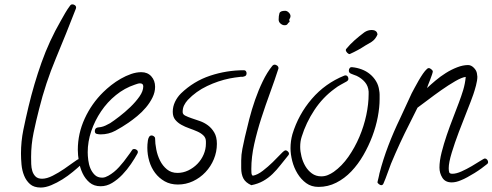

<svg xmlns="http://www.w3.org/2000/svg" viewBox="-20 -801 2234 871"><path d="M352.5 -63.5Q352.5 -58.6 348.6 -54.7Q333 -40 310.5 -21.5Q288.1 -2.9 263.2 12.7Q238.3 28.3 212.4 39.1Q186.5 49.8 165 49.8Q133.8 49.8 116.2 34.2Q98.6 18.6 89.4 -4.4Q80.1 -27.3 77.6 -54.2Q75.2 -81.1 75.2 -104.5Q75.2 -159.2 85.9 -211.9Q96.7 -264.6 109.4 -317.4Q133.8 -419.9 168.5 -517.6Q203.1 -615.2 255.9 -707Q265.6 -724.6 275.9 -742.2Q286.1 -759.8 297.9 -775.4Q301.8 -781.2 308.6 -781.2Q314.5 -781.2 319.8 -777.3Q325.2 -773.4 325.2 -766.6Q325.2 -763.7 324.2 -761.7Q280.3 -648.4 233.4 -536.1Q186.5 -423.8 157.2 -305.7Q143.6 -252.9 132.3 -198.7Q121.1 -144.5 121.1 -88.9Q121.1 -74.2 121.6 -57.1Q122.1 -40 126.5 -25.4Q130.9 -10.7 141.1 -0.5Q151.4 9.8 170.9 9.8Q192.4 9.8 219.2 -3.9Q246.1 -17.6 271 -34.7Q295.9 -51.8 314.5 -65.4Q333 -79.1 336.9 -79.1Q342.8 -79.1 347.7 -74.2Q352.5 -69.3 352.5 -63.5Z M683.6 -407.2Q683.6 -382.8 671.9 -358.9Q660.2 -335 642.1 -313.5Q624 -292 602.5 -274.4Q581.1 -256.8 562.5 -244.1Q534.2 -224.6 503.4 -208Q472.7 -191.4 436.5 -191.4Q428.7 -191.4 419.4 -193.4Q410.2 -195.3 410.2 -206.1Q410.2 -219.7 422.9 -222.7Q425.8 -223.6 429.7 -223.6Q433.6 -223.6 437.5 -224.6Q448.2 -226.6 458.5 -231.4Q468.8 -236.3 479.5 -242.2Q496.1 -252.9 521.5 -272.5Q546.9 -292 571.3 -315.4Q595.7 -338.9 612.8 -363.3Q629.9 -387.7 629.9 -409.2Q629.9 -422.9 615.2 -422.9Q609.4 -422.9 603.5 -420.9Q597.7 -418.9 591.8 -417Q544.9 -401.4 505.9 -369.6Q466.8 -337.9 438.5 -295.9Q410.2 -253.9 394 -206.1Q377.9 -158.2 377.9 -110.4Q377.9 -94.7 380.4 -74.7Q382.8 -54.7 390.1 -37.1Q397.5 -19.5 410.2 -7.3Q422.9 4.9 443.4 4.9Q451.2 4.9 458 2.4Q464.8 0 471.7 -3.9Q498 -18.6 520.5 -43.5Q543 -68.4 560.5 -93.8Q565.4 -99.6 569.8 -106.4Q574.2 -113.3 579.1 -120.1Q582 -125 588.9 -125Q594.7 -125 600.1 -121.1Q605.5 -117.2 605.5 -110.4Q605.5 -108.4 603.5 -104.5Q591.8 -83 574.2 -57.1Q556.6 -31.2 535.2 -8.8Q513.7 13.7 488.8 28.8Q463.9 43.9 436.5 43.9Q406.2 43.9 386.2 26.9Q366.2 9.8 354.5 -15.1Q342.8 -40 337.9 -68.8Q333 -97.7 333 -121.1Q333 -195.3 364.3 -263.2Q395.5 -331.1 448.2 -382.8Q463.9 -398.4 484.4 -414.6Q504.9 -430.7 527.8 -443.8Q550.8 -457 574.7 -465.3Q598.6 -473.6 621.1 -473.6Q649.4 -473.6 666.5 -454.6Q683.6 -435.5 683.6 -407.2Z M1098.6 -468.8Q1098.6 -456.1 1086.9 -454.1Q1082 -452.1 1077.6 -452.6Q1073.2 -453.1 1068.4 -452.1Q1056.6 -451.2 1045.4 -449.2Q1034.2 -447.3 1022.5 -445.3Q969.7 -434.6 919.4 -410.6Q869.1 -386.7 832 -347.7Q821.3 -335.9 814.9 -322.8Q808.6 -309.6 808.6 -293Q808.6 -282.2 820.3 -276.4Q832 -270.5 849.1 -264.6Q866.2 -258.8 886.2 -252Q906.2 -245.1 923.3 -232.4Q940.4 -219.7 952.1 -199.7Q963.9 -179.7 963.9 -148.4Q963.9 -112.3 950.2 -79.1Q936.5 -45.9 912.1 -20Q887.7 5.9 855.5 21Q823.2 36.1 787.1 36.1Q752.9 36.1 727.1 21.5Q701.2 6.8 683.6 -16.6Q666 -40 657.2 -69.8Q648.4 -99.6 648.4 -130.9Q648.4 -136.7 648.9 -146Q649.4 -155.3 650.9 -164.1Q652.3 -172.9 656.2 -179.7Q660.2 -186.5 668 -186.5Q672.9 -186.5 678.2 -182.6Q683.6 -178.7 683.6 -172.9Q683.6 -150.4 689 -123Q694.3 -95.7 706.1 -72.3Q717.8 -48.8 737.3 -32.7Q756.8 -16.6 785.2 -16.6Q810.5 -16.6 834 -27.8Q857.4 -39.1 875.5 -57.6Q893.6 -76.2 903.8 -100.1Q914.1 -124 914.1 -149.4V-159.2Q914.1 -175.8 902.8 -186.5Q891.6 -197.3 875 -204.6Q858.4 -211.9 838.9 -218.8Q819.3 -225.6 802.7 -234.9Q786.1 -244.1 774.9 -257.8Q763.7 -271.5 763.7 -293.9Q763.7 -317.4 773.9 -338.9Q784.2 -360.4 800.8 -377Q858.4 -432.6 933.1 -457.5Q1007.8 -482.4 1086.9 -482.4Q1092.8 -482.4 1095.7 -478Q1098.6 -473.6 1098.6 -468.8Z M1297.9 -727.5Q1297.9 -721.7 1293 -713.9L1292 -710.9Q1293.9 -705.1 1293.9 -702.1Q1287.1 -697.3 1284.2 -691.9Q1281.2 -686.5 1270.5 -686.5Q1261.7 -686.5 1252.9 -693.8Q1244.1 -701.2 1244.1 -711.9Q1244.1 -729.5 1247.6 -740.7Q1251 -752 1273.4 -752Q1282.2 -752 1290 -744.1Q1297.9 -736.3 1297.9 -727.5ZM1291 -104.5Q1291 -99.6 1288.1 -96.7Q1269.5 -74.2 1252.4 -52.2Q1235.4 -30.3 1216.3 -11.7Q1197.3 6.8 1173.8 20Q1150.4 33.2 1120.1 39.1Q1093.8 27.3 1084 8.3Q1074.2 -10.7 1074.2 -38.1V-73.2Q1074.2 -98.6 1079.6 -126Q1085 -153.3 1090.8 -178.7Q1099.6 -216.8 1110.8 -260.7Q1122.1 -304.7 1137.2 -348.1Q1152.3 -391.6 1171.9 -432.1Q1191.4 -472.7 1215.8 -502.9Q1220.7 -507.8 1225.6 -507.8Q1231.4 -507.8 1237.3 -503.4Q1243.2 -499 1243.2 -492.2V-490.2Q1226.6 -438.5 1205.6 -381.3Q1184.6 -324.2 1165.5 -265.1Q1146.5 -206.1 1133.3 -147.5Q1120.1 -88.9 1120.1 -34.2Q1120.1 -28.3 1120.6 -17.6Q1121.1 -6.8 1127 -3.9Q1148.4 -7.8 1172.4 -26.4Q1196.3 -44.9 1217.3 -65.4Q1238.3 -85.9 1253.9 -102.5Q1269.5 -119.1 1275.4 -119.1Q1280.3 -119.1 1285.6 -114.3Q1291 -109.4 1291 -104.5Z M1702.1 -351.6Q1702.1 -314.5 1693.8 -270.5Q1685.5 -226.6 1668.9 -182.6Q1652.3 -138.7 1628.4 -97.2Q1604.5 -55.7 1573.7 -23.4Q1543 8.8 1505.4 27.8Q1467.8 46.9 1424.8 46.9Q1392.6 46.9 1369.1 29.8Q1345.7 12.7 1329.6 -13.7Q1313.5 -40 1305.7 -70.8Q1297.9 -101.6 1297.9 -128.9Q1297.9 -161.1 1306.6 -192.4Q1334 -282.2 1394.5 -352.5Q1455.1 -422.9 1542 -458Q1543.9 -459 1546.9 -459Q1553.7 -459 1557.1 -454.1Q1560.5 -449.2 1560.5 -443.4Q1560.5 -436.5 1552.7 -431.6Q1539.1 -423.8 1525.4 -416.5Q1511.7 -409.2 1498 -398.4Q1444.3 -359.4 1406.2 -301.8Q1368.2 -244.1 1348.6 -180.7Q1341.8 -160.2 1341.8 -134.8Q1341.8 -114.3 1347.7 -90.8Q1353.5 -67.4 1365.2 -47.4Q1377 -27.3 1395 -14.2Q1413.1 -1 1437.5 -1Q1453.1 -1 1467.3 -6.8Q1481.4 -12.7 1494.1 -21.5Q1531.2 -47.9 1560.5 -89.8Q1589.8 -131.8 1610.4 -180.2Q1630.9 -228.5 1641.6 -278.8Q1652.3 -329.1 1652.3 -374V-385.7Q1650.4 -411.1 1635.3 -428.7Q1620.1 -446.3 1597.7 -457Q1590.8 -460 1584.5 -461.9Q1578.1 -463.9 1572.3 -466.8Q1562.5 -470.7 1562.5 -480.5Q1562.5 -487.3 1566.4 -492.2Q1570.3 -497.1 1577.1 -496.1H1578.1Q1599.6 -494.1 1620.6 -486.3Q1641.6 -478.5 1658.2 -464.8Q1674.8 -451.2 1686 -432.6Q1697.3 -414.1 1700.2 -390.6Q1702.1 -380.9 1702.1 -371.6Q1702.1 -362.3 1702.1 -351.6ZM1692.4 -644.5Q1683.6 -623 1666 -611.3Q1659.2 -606.4 1652.3 -603Q1645.5 -599.6 1637.7 -594.7Q1605.5 -573.2 1566.4 -555.7Q1560.5 -555.7 1554.7 -562Q1548.8 -568.4 1548.8 -574.2Q1548.8 -575.2 1549.3 -576.2Q1549.8 -577.1 1549.8 -578.1Q1567.4 -599.6 1588.9 -618.7Q1610.4 -637.7 1632.8 -654.3Q1648.4 -665 1667 -665Q1676.8 -665 1684.1 -660.2Q1691.4 -655.3 1692.4 -644.5Z M2194.3 -65.4Q2194.3 -59.6 2189.5 -56.6Q2178.7 -47.9 2164.1 -37.1Q2149.4 -26.4 2132.8 -16.1Q2116.2 -5.9 2100.1 2.9Q2084 11.7 2071.3 16.6Q2048.8 26.4 2029.3 26.4Q2000 26.4 1986.8 5.4Q1973.6 -15.6 1973.6 -41Q1973.6 -71.3 1983.4 -109.9Q1993.2 -148.4 2006.8 -188.5Q2020.5 -228.5 2035.6 -267.1Q2050.8 -305.7 2061.5 -335Q2072.3 -363.3 2081.1 -392.1Q2089.8 -420.9 2092.8 -452.1Q2075.2 -450.2 2044.9 -432.6Q2014.6 -415 1981.9 -392.1Q1949.2 -369.1 1919.9 -346.7Q1890.6 -324.2 1874 -312.5L1838.9 -242.2Q1815.4 -196.3 1794.4 -150.9Q1773.4 -105.5 1753.9 -58.6Q1745.1 -36.1 1737.3 -13.7Q1729.5 8.8 1719.7 31.2Q1716.8 39.1 1709 39.1Q1705.1 39.1 1698.7 34.2Q1692.4 29.3 1692.4 25.4Q1692.4 24.4 1693.8 19Q1695.3 13.7 1696.8 6.8Q1698.2 0 1699.7 -5.9Q1701.2 -11.7 1701.2 -13.7Q1717.8 -78.1 1741.7 -140.6Q1765.6 -203.1 1794.9 -263.7Q1808.6 -292 1821.3 -320.8Q1834 -349.6 1847.7 -377.9Q1853.5 -388.7 1861.8 -404.3Q1870.1 -419.9 1879.4 -436Q1888.7 -452.1 1898.4 -466.3Q1908.2 -480.5 1917 -488.3Q1920.9 -492.2 1925.8 -492.2Q1929.7 -492.2 1936.5 -486.8Q1943.4 -481.4 1943.4 -476.6Q1943.4 -473.6 1939.9 -462.9Q1936.5 -452.1 1931.6 -439.9Q1926.8 -427.7 1922.4 -416.5Q1918 -405.3 1917 -401.4Q1933.6 -417 1955.6 -435.5Q1977.5 -454.1 2002.4 -469.7Q2027.3 -485.4 2053.7 -495.6Q2080.1 -505.9 2103.5 -505.9Q2117.2 -505.9 2129.4 -493.7Q2141.6 -481.4 2143.6 -467.8Q2145.5 -458 2145.5 -453.1Q2145.5 -436.5 2139.2 -412.6Q2132.8 -388.7 2127 -372.1Q2117.2 -343.8 2098.6 -297.4Q2080.1 -251 2061.5 -202.1Q2043 -153.3 2029.3 -108.4Q2015.6 -63.5 2015.6 -38.1Q2015.6 -27.3 2017.6 -20Q2019.5 -12.7 2032.2 -12.7Q2049.8 -12.7 2073.7 -23.4Q2097.7 -34.2 2120.1 -47.4Q2142.6 -60.5 2159.2 -71.3Q2175.8 -82 2179.7 -82Q2185.5 -82 2189.9 -76.7Q2194.3 -71.3 2194.3 -65.4Z"/></svg>

Font: Calligraffitti
Style: Regular
Weight: 400
Designer: Dathan Boardman
Foundry: Open Window
Version: Version 1.001